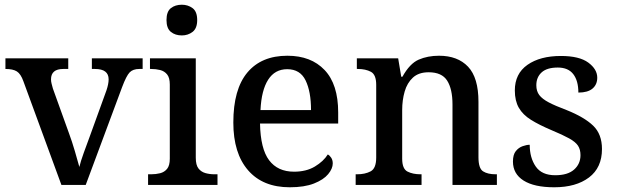

<svg xmlns="http://www.w3.org/2000/svg" viewBox="-20 -783 2612 813"><path d="M79 -439Q68 -470 51.5 -480.5Q35 -491 3 -491V-536H269V-491H248Q196 -491 196 -447Q196 -438 198.5 -428.5Q201 -419 204 -408L272 -219Q285 -184 297 -143Q309 -102 316 -76Q321 -98 334.5 -135.5Q348 -173 360 -205L431 -401Q440 -428 440 -447Q440 -491 382 -491H369V-536H584V-491H570Q543 -491 529 -476.5Q515 -462 497 -414L343 0H240Z M750 -633Q722 -633 703.5 -648Q685 -663 685 -698Q685 -734 703.5 -748.5Q722 -763 750 -763Q776 -763 795.5 -748.5Q815 -734 815 -698Q815 -663 795.5 -648Q776 -633 750 -633ZM607 0V-45H620Q640 -45 658 -49.5Q676 -54 687.5 -68Q699 -82 699 -111V-425Q699 -454 687.5 -468Q676 -482 658 -486.5Q640 -491 620 -491H615V-536H809V-115Q809 -84 820.5 -69.5Q832 -55 850 -50Q868 -45 888 -45H901V0Z M1207 10Q1093 10 1030.5 -62Q968 -134 968 -264Q968 -405 1027.5 -476Q1087 -547 1197 -547Q1297 -547 1354.5 -486.5Q1412 -426 1412 -307V-260H1081Q1083 -153 1119.5 -104.5Q1156 -56 1225 -56Q1277 -56 1313.5 -78Q1350 -100 1368 -129Q1376 -125 1382.5 -115Q1389 -105 1389 -91Q1389 -69 1369.5 -45.5Q1350 -22 1309.5 -6Q1269 10 1207 10ZM1297 -317Q1297 -395 1274 -442.5Q1251 -490 1196 -490Q1144 -490 1115.5 -445.5Q1087 -401 1083 -317Z M1486 0V-45H1492Q1526 -45 1549.5 -57.5Q1573 -70 1573 -116V-424Q1573 -467 1550.5 -479Q1528 -491 1495 -491H1491V-536H1666L1679 -458H1684Q1715 -514 1753 -530.5Q1791 -547 1839 -547Q1918 -547 1962 -500.5Q2006 -454 2006 -352V-117Q2006 -70 2025.5 -57.5Q2045 -45 2079 -45H2084V0H1896V-341Q1896 -406 1873.5 -441.5Q1851 -477 1795 -477Q1753 -477 1728.5 -454.5Q1704 -432 1693.5 -395.5Q1683 -359 1683 -317V-111Q1683 -68 1705.5 -56.5Q1728 -45 1761 -45H1765V0Z M2327 10Q2242 10 2197 -18.5Q2152 -47 2152 -99Q2152 -128 2164 -143Q2176 -158 2193 -164Q2210 -170 2223 -170Q2223 -115 2248.5 -78Q2274 -41 2331 -41Q2384 -41 2411 -65Q2438 -89 2438 -126Q2438 -150 2427.5 -166Q2417 -182 2390 -197Q2363 -212 2315 -232Q2263 -254 2228.5 -275.5Q2194 -297 2177 -326.5Q2160 -356 2160 -400Q2160 -471 2213.5 -508.5Q2267 -546 2355 -546Q2433 -546 2471 -518Q2509 -490 2509 -454Q2509 -425 2489 -408Q2469 -391 2429 -391Q2429 -441 2407.5 -469Q2386 -497 2342 -497Q2296 -497 2273.5 -476.5Q2251 -456 2251 -422Q2251 -397 2263.5 -380.5Q2276 -364 2303.5 -349.5Q2331 -335 2379 -317Q2454 -287 2491.5 -251Q2529 -215 2529 -152Q2529 -73 2474 -31.5Q2419 10 2327 10Z"/></svg>

Font: Noto Serif Bengali Medium
Style: Regular
Weight: 500
Designer: Juan Bruce, Universal Thirst, Indian Type Foundry and the Monotype Design Team.
Foundry: Monotype Imaging Inc.
Version: Version 2.003; ttfautohint (v1.8.4.7-5d5b)